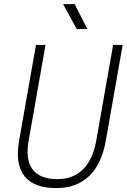

<svg xmlns="http://www.w3.org/2000/svg" viewBox="-20 -914 626 943"><path d="M255.9 9.8Q146.5 9.8 100.1 -49.1Q53.7 -107.9 73.7 -222.7L156.7 -693.4H203.6L120.6 -222.7Q104 -129.9 140.1 -82Q176.3 -34.2 261.7 -34.2Q338.9 -34.2 387.5 -82Q436 -129.9 452.6 -222.7L535.6 -693.4H582.5L499.5 -222.7Q479.5 -107.9 417.5 -49.1Q355.5 9.8 255.9 9.8ZM356.9 -771.5 290 -893.6H346.7L408.7 -771.5Z"/></svg>

Font: Cascadia Code NF ExtraLight
Style: Italic
Weight: 200
Italic angle: -10°
Monospace: yes
Designer: Aaron Bell
Foundry: Saja Typeworks
Version: Version 2404.023; ttfautohint (v1.8.4)